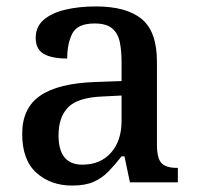

<svg xmlns="http://www.w3.org/2000/svg" viewBox="-20 -567 613 597"><path d="M204 10Q138 10 93.5 -29.5Q49 -69 49 -151Q49 -231 105 -269.5Q161 -308 276 -312L358 -315V-373Q358 -409 352.5 -436Q347 -463 329 -478.5Q311 -494 274 -494Q221 -494 205 -463Q189 -432 189 -385Q141 -385 116 -399.5Q91 -414 91 -449Q91 -484 116 -505.5Q141 -527 183.5 -537Q226 -547 278 -547Q373 -547 420.5 -508Q468 -469 468 -375V-117Q468 -75 482 -60Q496 -45 530 -45H533V0H384L367 -81H358Q337 -54 317 -33.5Q297 -13 271 -1.5Q245 10 204 10ZM236 -55Q292 -55 325 -92Q358 -129 358 -191V-270L299 -267Q222 -264 192 -233.5Q162 -203 162 -146Q162 -55 236 -55Z"/></svg>

Font: Noto Serif Hentaigana Medium
Style: Regular
Weight: 500
Designer: Kazuhiro Yamada
Foundry: nipponia
Version: Version 1.000; ttfautohint (v1.8.4.7-5d5b)